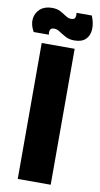

<svg xmlns="http://www.w3.org/2000/svg" viewBox="-117 -876 476 918"><g transform="rotate(10 120.5 -417.0)"><path d="M39 0V-660H199V0ZM190 -699Q165 -699 146.5 -709Q128 -719 114 -728.5Q100 -738 86 -738Q70 -738 66.5 -727Q63 -716 66 -705H-8Q-27 -739 -23 -768Q-19 -797 2.5 -815.5Q24 -834 59 -834Q84 -834 100.5 -825Q117 -816 130 -807Q143 -798 157 -798Q174 -798 177 -808.5Q180 -819 178 -831H252Q266 -798 265 -767.5Q264 -737 245.5 -718Q227 -699 190 -699Z"/></g></svg>

Font: Bricolage Grotesque 72pt SemiCondensed ExtraBold
Style: Regular
Weight: 800
Width: 4
Designer: Mathieu Triay
Foundry: Atelier Triay
Version: Version 1.001;gftools[0.9.33.dev8+g029e19f]